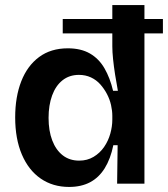

<svg xmlns="http://www.w3.org/2000/svg" viewBox="-20 -726 664 759"><path d="M228 -651H624V-594H228ZM253 13Q189 13 141 -20Q93 -53 66.5 -115Q40 -177 40 -262Q40 -343 64 -404.5Q88 -466 134.5 -500.5Q181 -535 248 -535Q300 -535 335.5 -514.5Q371 -494 393 -456Q415 -418 427 -367H446Q440 -399 435 -431Q430 -463 427 -492Q424 -521 424 -543V-706H551V-248V0H443L445 -152H428Q417 -98 394 -61Q371 -24 336 -5.5Q301 13 253 13ZM293 -91Q325 -91 350 -106Q375 -121 391.5 -145Q408 -169 416 -197.5Q424 -226 424 -253V-268Q424 -288 419 -310.5Q414 -333 403 -354Q392 -375 376.5 -392.5Q361 -410 339.5 -420Q318 -430 292 -430Q254 -430 227 -408.5Q200 -387 186 -348.5Q172 -310 172 -260Q172 -209 186.5 -171Q201 -133 228 -112Q255 -91 293 -91Z"/></svg>

Font: Bricolage Grotesque 28pt SemiBold
Style: Regular
Weight: 600
Version: Version 1.001;gftools[0.9.33.dev8+g029e19f]